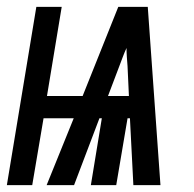

<svg xmlns="http://www.w3.org/2000/svg" viewBox="-46 -540 566 560"><path d="M-26 0 60 -520H134L91 -260H195L299 -520H385L422 0H343L333 -195H326L293 0H219L251 -195H244L170 0H90L169 -195H81L48 0ZM269 -260H330L326 -347Q325 -360 324 -373.5Q323 -387 323 -400Q317 -387 312 -373.5Q307 -360 302 -347Z"/></svg>

Font: Iosevka SS04 Semibold
Style: Italic
Weight: 600
Italic angle: -9°
Monospace: yes
Designer: Belleve Invis
Foundry: Belleve Invis
Version: Version 19.0.0; ttfautohint (v1.8.4)